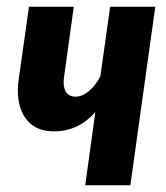

<svg xmlns="http://www.w3.org/2000/svg" viewBox="-20 -550 494 570"><path d="M367 0H233L263 -217Q212 -160 141 -160Q88 -160 60.5 -193Q33 -226 33 -282Q33 -299 36 -318L66 -530H199L170 -320Q169 -315 169 -305Q169 -285 178 -274Q187 -263 204 -263Q224 -263 244 -279.5Q264 -296 278 -324L307 -530H441Z"/></svg>

Font: Fira Sans Extra Condensed SemiBold
Style: Italic
Weight: 600
Width: 3
Italic angle: -8°
Designer: Carrois Corporate & Edenspiekermann AG
Foundry: Carrois Corporate GbR & Edenspiekermann AG
Version: Version 4.203